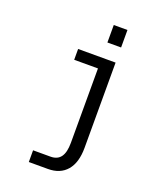

<svg xmlns="http://www.w3.org/2000/svg" viewBox="-148 -718 796 978"><g transform="rotate(20 250.0 -229.0)"><path d="M296.9 7.8V-395.5H168V-454.1H371.1V7.8Q371.1 87.9 335 130.4Q298.8 172.9 232.4 172.9H128.9V109.4H223.6Q260.7 109.4 278.8 84.5Q296.9 59.6 296.9 7.8ZM296.9 -630.9H371.1V-536.1H296.9Z"/></g></svg>

Font: BabelStone Xiangqi Colour
Style: Regular
Weight: 400
Designer: Andrew West
Foundry: BabelStone
Version: Version 11.001 November 01, 2021